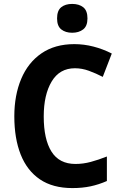

<svg xmlns="http://www.w3.org/2000/svg" viewBox="-20 -949 621 979"><path d="M362 -601Q284 -601 243.5 -533.5Q203 -466 203 -355Q203 -239 242.5 -176Q282 -113 365 -113Q404 -113 443 -123.5Q482 -134 525 -151V-26Q484 -8 442 1Q400 10 349 10Q249 10 183.5 -34.5Q118 -79 85.5 -161Q53 -243 53 -356Q53 -463 88 -546.5Q123 -630 191.5 -677Q260 -724 359 -724Q408 -724 456.5 -711.5Q505 -699 550 -676L504 -557Q469 -575 433.5 -588Q398 -601 362 -601ZM348 -929Q383 -929 404.5 -912Q426 -895 426 -855Q426 -816 404 -799Q382 -782 348 -782Q314 -782 292.5 -799Q271 -816 271 -855Q271 -895 292 -912Q313 -929 348 -929Z"/></svg>

Font: Noto Sans SemiCondensed
Style: Bold
Weight: 700
Width: 4
Designer: Monotype Design Team
Foundry: Monotype Imaging Inc.
Version: Version 2.013; ttfautohint (v1.8.4.7-5d5b)